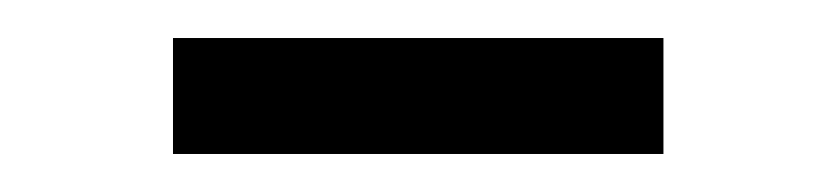

<svg xmlns="http://www.w3.org/2000/svg" viewBox="-20 -678 440 101"><path d="M71 -597H329V-658H71V-597Z"/></svg>

Font: Source Serif Variable
Style: Regular
Weight: 389
Designer: Frank Grießhammer
Foundry: Adobe Systems Incorporated
Version: Version 3.001;hotconv 1.0.111;makeotfexe 2.5.65597